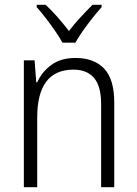

<svg xmlns="http://www.w3.org/2000/svg" viewBox="-20 -785 576 805"><path d="M296 -542Q375 -542 417 -497Q459 -452 459 -356V0H404V-349Q404 -423 374.5 -458Q345 -493 288 -493Q136 -493 136 -292V0H80V-532H125L132 -440H136Q155 -483 195 -512.5Q235 -542 296 -542ZM242 -606Q230 -628 211 -655.5Q192 -683 171.5 -709.5Q151 -736 134 -755V-765H171Q195 -743 221 -713.5Q247 -684 269 -655Q292 -685 317 -712Q342 -739 368 -765H406V-755Q388 -735 367 -708.5Q346 -682 327 -655Q308 -628 296 -606Z"/></svg>

Font: Noto Sans Myanmar UI SemiCondensed Light
Style: Regular
Weight: 300
Width: 4
Designer: Monotype Design Team
Foundry: Monotype Imaging Inc.
Version: Version 2.103; ttfautohint (v1.8.4.7-5d5b)